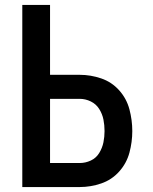

<svg xmlns="http://www.w3.org/2000/svg" viewBox="-20 -755 616 775"><path d="M70 0H302Q346 0 388.5 -14.5Q431 -29 461 -62.5Q491 -96 502.5 -139Q514 -182 514 -226Q514 -270 502.5 -313.5Q491 -357 461 -390.5Q431 -424 388.5 -438.5Q346 -453 302 -453H182V-735H70ZM182 -97V-356H302Q325 -356 346.5 -345.5Q368 -335 380.5 -315Q393 -295 397.5 -272.5Q402 -250 402 -226Q402 -203 397.5 -180.5Q393 -158 380.5 -137.5Q368 -117 346.5 -107Q325 -97 302 -97Z"/></svg>

Font: Iosevka Sparkle Semibold
Style: Regular
Weight: 600
Designer: Belleve Invis
Foundry: Belleve Invis
Version: Version 4.5.0; ttfautohint (v1.8.3)